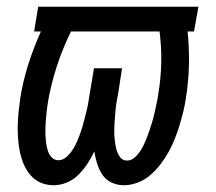

<svg xmlns="http://www.w3.org/2000/svg" viewBox="-20 -540 640 568"><path d="M139 8Q118 8 100.5 0.5Q83 -7 70.5 -21.5Q58 -36 50.5 -53.5Q43 -71 39 -90Q35 -109 33.5 -129Q32 -149 32.5 -169Q33 -189 35 -209Q37 -229 40 -250Q48 -300 63.5 -349Q79 -398 101 -447H81L93 -520H567L554 -447H535Q540 -398 539 -349Q538 -300 530 -250Q527 -229 522 -209Q517 -189 511 -169Q505 -149 497 -129Q489 -109 478.5 -90Q468 -71 454.5 -53.5Q441 -36 424 -21.5Q407 -7 386.5 0.5Q366 8 346 8Q327 8 310 0Q293 -8 283 -23Q273 -38 267.5 -55.5Q262 -73 259 -92Q250 -73 238.5 -55.5Q227 -38 212 -23Q197 -8 177.5 0Q158 8 139 8ZM153 -66Q166 -66 177.5 -76.5Q189 -87 196.5 -99.5Q204 -112 209.5 -125Q215 -138 219.5 -151.5Q224 -165 227.5 -178.5Q231 -192 234.5 -205.5Q238 -219 240.5 -232.5Q243 -246 245 -260L258 -338H341L329 -260Q326 -246 324 -232.5Q322 -219 321 -205.5Q320 -192 319 -178.5Q318 -165 318 -152Q318 -139 319.5 -125.5Q321 -112 324 -99.5Q327 -87 334.5 -76Q342 -65 356 -65Q369 -65 380.5 -76Q392 -87 399 -99.5Q406 -112 411.5 -125.5Q417 -139 421.5 -152Q426 -165 430 -178.5Q434 -192 437 -205.5Q440 -219 443 -232.5Q446 -246 448 -260Q456 -307 457 -354Q458 -401 452 -447H190Q165 -396 148 -343.5Q131 -291 122 -239Q120 -226 118.5 -214Q117 -202 116 -189.5Q115 -177 114.5 -165Q114 -153 114.5 -141Q115 -129 116.5 -117Q118 -105 121.5 -94Q125 -83 133 -74.5Q141 -66 153 -66Z"/></svg>

Font: Iosevka SS04 Extended
Style: Italic
Weight: 400
Width: 7
Italic angle: -9°
Monospace: yes
Designer: Belleve Invis
Foundry: Belleve Invis
Version: Version 19.0.0; ttfautohint (v1.8.4)